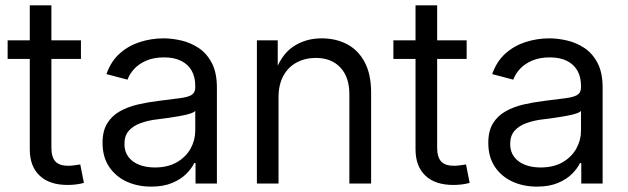

<svg xmlns="http://www.w3.org/2000/svg" viewBox="-20 -692 2368 724"><path d="M285.2 -540V-469.7H8.8V-540ZM92.3 -671.9H173.8V-135.3Q173.8 -99.1 189.2 -82.8Q204.6 -66.4 239.3 -66.9Q247.6 -66.9 260 -68.6Q272.5 -70.3 282.7 -71.8L296.4 -2.4Q283.2 1.5 267.3 3.4Q251.5 5.4 236.3 5.4Q167.5 5.9 129.9 -29.3Q92.3 -64.5 92.3 -128.9Z M550.3 11.7Q499 11.7 457.5 -7.3Q416 -26.4 391.4 -63.2Q366.7 -100.1 366.7 -153.3Q366.7 -198.2 384.3 -226.8Q401.9 -255.4 431.9 -272.2Q461.9 -289.1 499.5 -297.9Q537.1 -306.6 577.6 -311.5Q625.5 -317.9 656.2 -321.5Q687 -325.2 701.7 -333.7Q716.3 -342.3 716.3 -362.3V-367.7Q716.3 -401.4 702.9 -425.3Q689.5 -449.2 663.3 -462.4Q637.2 -475.6 598.6 -475.6Q560.1 -475.6 531.7 -463.4Q503.4 -451.2 485.8 -431.9Q468.3 -412.6 460.9 -391.6L381.3 -412.6Q398.4 -460.9 431.6 -490.5Q464.8 -520 508.1 -533.7Q551.3 -547.4 596.7 -547.4Q628.4 -547.4 663.6 -539.3Q698.7 -531.2 729.2 -511Q759.8 -490.7 778.8 -454.3Q797.9 -418 797.9 -361.3V0H717.3V-77.1H712.4Q702.6 -56.6 682.1 -36.1Q661.6 -15.6 628.9 -2Q596.2 11.7 550.3 11.7ZM563.5 -60.5Q612.8 -60.5 647 -80.3Q681.2 -100.1 698.7 -131.8Q716.3 -163.6 716.3 -199.7V-273.9Q710.9 -267.6 694.1 -262.7Q677.2 -257.8 655.3 -253.9Q633.3 -250 611.6 -247.1Q589.8 -244.1 574.7 -242.2Q539.6 -238.3 511 -228Q482.4 -217.8 465.8 -199Q449.2 -180.2 449.2 -148.9Q449.2 -120.6 463.9 -100.8Q478.5 -81.1 504.4 -70.8Q530.3 -60.5 563.5 -60.5Z M1030.3 -325.2V0H948.7V-540H1027.3V-410.2H1013.7Q1038.1 -483.9 1084.7 -515.6Q1131.3 -547.4 1192.9 -547.4Q1247.6 -547.4 1289.8 -524.7Q1332 -502 1355.7 -456.5Q1379.4 -411.1 1379.4 -343.3V0H1297.4V-336.4Q1297.4 -401.4 1263.4 -437.5Q1229.5 -473.6 1170.9 -473.6Q1130.9 -473.6 1098.9 -456.5Q1066.9 -439.5 1048.6 -406.2Q1030.3 -373 1030.3 -325.2Z M1739.7 -540V-469.7H1463.4V-540ZM1546.9 -671.9H1628.4V-135.3Q1628.4 -99.1 1643.8 -82.8Q1659.2 -66.4 1693.8 -66.9Q1702.1 -66.9 1714.6 -68.6Q1727.1 -70.3 1737.3 -71.8L1751 -2.4Q1737.8 1.5 1721.9 3.4Q1706.1 5.4 1690.9 5.4Q1622.1 5.9 1584.5 -29.3Q1546.9 -64.5 1546.9 -128.9Z M2004.9 11.7Q1953.6 11.7 1912.1 -7.3Q1870.6 -26.4 1845.9 -63.2Q1821.3 -100.1 1821.3 -153.3Q1821.3 -198.2 1838.9 -226.8Q1856.4 -255.4 1886.5 -272.2Q1916.5 -289.1 1954.1 -297.9Q1991.7 -306.6 2032.2 -311.5Q2080.1 -317.9 2110.8 -321.5Q2141.6 -325.2 2156.2 -333.7Q2170.9 -342.3 2170.9 -362.3V-367.7Q2170.9 -401.4 2157.5 -425.3Q2144 -449.2 2117.9 -462.4Q2091.8 -475.6 2053.2 -475.6Q2014.6 -475.6 1986.3 -463.4Q1958 -451.2 1940.4 -431.9Q1922.9 -412.6 1915.5 -391.6L1835.9 -412.6Q1853 -460.9 1886.2 -490.5Q1919.4 -520 1962.6 -533.7Q2005.9 -547.4 2051.3 -547.4Q2083 -547.4 2118.2 -539.3Q2153.3 -531.2 2183.8 -511Q2214.4 -490.7 2233.4 -454.3Q2252.4 -418 2252.4 -361.3V0H2171.9V-77.1H2167Q2157.2 -56.6 2136.7 -36.1Q2116.2 -15.6 2083.5 -2Q2050.8 11.7 2004.9 11.7ZM2018.1 -60.5Q2067.4 -60.5 2101.6 -80.3Q2135.7 -100.1 2153.3 -131.8Q2170.9 -163.6 2170.9 -199.7V-273.9Q2165.5 -267.6 2148.7 -262.7Q2131.8 -257.8 2109.9 -253.9Q2087.9 -250 2066.2 -247.1Q2044.4 -244.1 2029.3 -242.2Q1994.1 -238.3 1965.6 -228Q1937 -217.8 1920.4 -199Q1903.8 -180.2 1903.8 -148.9Q1903.8 -120.6 1918.5 -100.8Q1933.1 -81.1 1959 -70.8Q1984.9 -60.5 2018.1 -60.5Z"/></svg>

Font: V-Inter
Style: Regular-375
Weight: 375
Designer: Rasmus Andersson
Foundry: rsms
Version: Version 4.000;git-4146feb